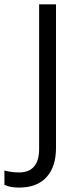

<svg xmlns="http://www.w3.org/2000/svg" viewBox="-93 -683 361 878"><path d="M-5.4 174.8Q-47.9 174.8 -72.8 162.1V96.7Q-40.5 105.5 -5.4 105.5Q39.6 105.5 62.7 78.4Q85.9 51.3 85.9 0V-663.1H163.1V-6.3Q163.1 79.6 119.6 127.2Q76.2 174.8 -5.4 174.8Z"/></svg>

Font: Bpm'online Open Sans
Style: Regular
Weight: 400
Foundry: Ascender Corporation
Version: Version 1.10